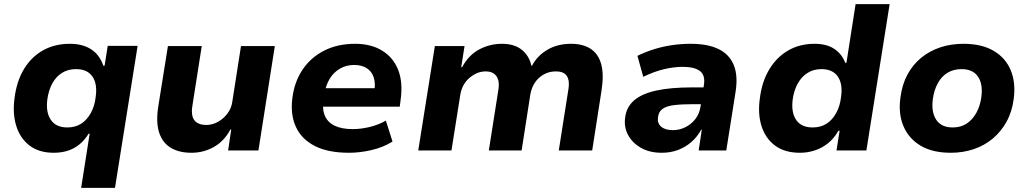

<svg xmlns="http://www.w3.org/2000/svg" viewBox="-20 -725 4954 925"><path d="M371 180 412 -81H407Q388 -50 363 -29.5Q338 -9 307 1Q276 11 239 11Q167 11 121.5 -24.5Q76 -60 58 -119.5Q40 -179 50 -252Q60 -333 95 -391.5Q130 -450 186.5 -482Q243 -514 317 -514Q378 -514 419 -487.5Q460 -461 478 -408L484 -409L499 -504H643L534 180ZM304 -111Q343 -111 371 -129Q399 -147 417.5 -180.5Q436 -214 441 -258Q450 -320 425.5 -356Q401 -392 346 -392Q308 -392 279 -374Q250 -356 232 -323Q214 -290 208 -246Q200 -184 225 -147.5Q250 -111 304 -111Z M902 11Q842 11 802 -13.5Q762 -38 746.5 -87Q731 -136 742 -209L789 -503H952L907 -216Q902 -187 907 -166Q912 -145 929 -134Q946 -123 974 -123Q1004 -123 1031 -138.5Q1058 -154 1076.5 -179Q1095 -204 1099 -234L1141 -503H1304L1225 0H1079L1094 -101H1090Q1060 -45 1010.5 -17Q961 11 902 11Z M1662 11Q1559 11 1495 -22.5Q1431 -56 1404.5 -116Q1378 -176 1389 -256Q1399 -332 1438 -390Q1477 -448 1541.5 -481Q1606 -514 1691 -514Q1767 -514 1820.5 -481.5Q1874 -449 1898 -389Q1922 -329 1910 -243L1906 -211H1511L1525 -300H1798L1783 -282Q1790 -323 1780.5 -352Q1771 -381 1747 -396.5Q1723 -412 1686 -412Q1649 -412 1619 -395Q1589 -378 1570 -348Q1551 -318 1544 -278L1540 -253Q1531 -203 1544 -170Q1557 -137 1591 -120Q1625 -103 1679 -103Q1719 -103 1762 -113.5Q1805 -124 1839 -144L1871 -43Q1826 -15 1770 -2Q1714 11 1662 11Z M1995 0 2075 -503H2218L2202 -401H2206Q2238 -460 2289 -487Q2340 -514 2399 -514Q2458 -514 2494 -485Q2530 -456 2540 -408L2544 -410Q2569 -457 2617.5 -485.5Q2666 -514 2732 -514Q2789 -514 2826 -489.5Q2863 -465 2876.5 -415.5Q2890 -366 2878 -289L2833 0H2672L2717 -286Q2723 -318 2719 -338.5Q2715 -359 2700.5 -370Q2686 -381 2658 -381Q2625 -381 2599 -366Q2573 -351 2557 -327Q2541 -303 2535 -270L2493 0H2335L2380 -286Q2386 -318 2380.5 -338.5Q2375 -359 2360 -370Q2345 -381 2320 -381Q2296 -381 2275.5 -371.5Q2255 -362 2238.5 -347Q2222 -332 2212 -312.5Q2202 -293 2198 -271L2155 0Z M3168 11Q3110 11 3068.5 -12.5Q3027 -36 3006 -74.5Q2985 -113 2992 -160Q2998 -209 3034.5 -241Q3071 -273 3140.5 -288.5Q3210 -304 3315 -304H3389L3377 -223H3315Q3263 -223 3227 -218.5Q3191 -214 3172 -200.5Q3153 -187 3150 -160Q3146 -131 3165.5 -114.5Q3185 -98 3222 -98Q3253 -98 3281.5 -112Q3310 -126 3330 -151.5Q3350 -177 3355 -212L3371 -314Q3379 -362 3352.5 -382.5Q3326 -403 3268 -403Q3228 -403 3180.5 -392Q3133 -381 3079 -355L3051 -456Q3090 -475 3131.5 -488Q3173 -501 3217.5 -507.5Q3262 -514 3308 -514Q3389 -514 3441 -489Q3493 -464 3514.5 -413Q3536 -362 3524 -284L3479 0H3346L3361 -100H3358Q3339 -65 3310.5 -40.5Q3282 -16 3246.5 -2.5Q3211 11 3168 11Z M3834 11Q3760 11 3713.5 -24Q3667 -59 3648.5 -118.5Q3630 -178 3641 -253Q3651 -332 3686 -390.5Q3721 -449 3776.5 -481.5Q3832 -514 3905 -514Q3963 -514 4000 -489Q4037 -464 4052 -422L4058 -423L4102 -705H4266L4154 0H4010L4025 -95H4019Q3999 -59 3970 -35.5Q3941 -12 3906 -0.5Q3871 11 3834 11ZM3895 -111Q3934 -111 3962 -129Q3990 -147 4008.5 -180.5Q4027 -214 4032 -258Q4041 -320 4016.5 -356Q3992 -392 3937 -392Q3900 -392 3871 -374Q3842 -356 3823.5 -323Q3805 -290 3799 -246Q3791 -184 3815.5 -147.5Q3840 -111 3895 -111Z M4560 11Q4473 11 4415.5 -23Q4358 -57 4332.5 -117.5Q4307 -178 4318 -255Q4326 -318 4352 -366Q4378 -414 4418.5 -447Q4459 -480 4510.5 -497Q4562 -514 4622 -514Q4709 -514 4766.5 -480.5Q4824 -447 4849 -387.5Q4874 -328 4864 -250Q4856 -187 4829.5 -139Q4803 -91 4763 -57.5Q4723 -24 4671.5 -6.5Q4620 11 4560 11ZM4570 -111Q4609 -111 4637 -129.5Q4665 -148 4683.5 -181Q4702 -214 4708 -258Q4716 -320 4691.5 -356Q4667 -392 4612 -392Q4574 -392 4545 -374.5Q4516 -357 4498 -324Q4480 -291 4474 -247Q4466 -185 4490.5 -148Q4515 -111 4570 -111Z"/></svg>

Font: Nunito Sans 7pt ExtraBold
Style: Italic
Weight: 800
Italic angle: -9°
Designer: Vernon Adams
Foundry: Vernon Adams
Version: Version 3.101;gftools[0.9.27]